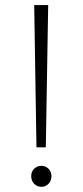

<svg xmlns="http://www.w3.org/2000/svg" viewBox="-20 -720 324 751"><path d="M113.8 -700.2H168.5L159.2 -143.6H122.6ZM142.1 10.7Q125 10.7 113.5 -1.2Q102.1 -13.2 102.1 -31.2Q102.1 -48.3 113.5 -59.8Q125 -71.3 142.1 -71.3Q158.7 -71.3 169.9 -59.8Q181.2 -48.3 181.2 -31.2Q181.2 -13.2 169.9 -1.2Q158.7 10.7 142.1 10.7Z"/></svg>

Font: DavidDev Light
Style: Regular
Weight: 300
Designer: David.dev
Foundry: David.dev
Version: Version 1.001;FEAKit 1.0